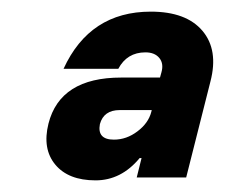

<svg xmlns="http://www.w3.org/2000/svg" viewBox="-20 -630 386 330"><path d="M144.2 -320Q97.5 -320 75 -347.1Q52.5 -374.2 63.3 -417.5Q83.3 -496.7 188.3 -496.7H255L257.5 -505.8Q261.7 -520.8 253.8 -530.4Q245.8 -540 230 -540Q198.3 -540 183.3 -511.7H89.2Q134.2 -610 239.2 -610Q300 -610 327.9 -577.1Q355.8 -544.2 341.7 -490L300 -325H215L223.3 -358.3H220Q188.3 -320 144.2 -320ZM175.8 -390Q197.5 -390 216.2 -404.2Q235 -418.3 240 -437.5L240.8 -440.8H185.8Q158.3 -440.8 151.7 -416.7Q146.7 -390 175.8 -390Z"/></svg>

Font: Funnel Sans ExtraBold
Style: Italic
Weight: 800
Italic angle: -14.036°
Version: Version 1.000; Beta; Release 5; Build 24; ttfautohint (v1.8.